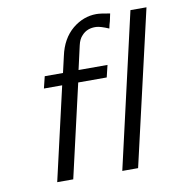

<svg xmlns="http://www.w3.org/2000/svg" viewBox="-79 -775 792 849"><g transform="rotate(-10 316.5 -350.5)"><path d="M124 -418 137 -471H219L236 -545Q252 -620 302 -662Q351 -702 409 -702Q428 -702 470 -694L463 -661Q458 -645 455 -629Q418 -645 399 -646Q358 -648 334 -621Q319 -606 313 -578L289 -472H419L406 -418H278L182 0H110L206 -418ZM402 1 561 -693H633L473 1Z"/></g></svg>

Font: Coval
Style: ExtraLight Italic
Weight: 200
Foundry: Context Ltd
Version: Version 001.000